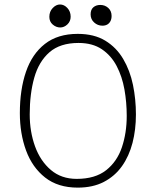

<svg xmlns="http://www.w3.org/2000/svg" viewBox="-20 -811 717 856"><path d="M326.5 25.5Q238.5 25.5 181.2 -19.5Q124 -64.5 96.2 -140Q68.5 -215.5 68.5 -306.5Q68.5 -411.5 95.8 -491Q123 -570.5 180.2 -615.2Q237.5 -660 326.5 -660Q399.5 -660 449.2 -629.8Q499 -599.5 529.2 -548.2Q559.5 -497 572.8 -432.8Q586 -368.5 586 -300.5Q586 -233 570.8 -174Q555.5 -115 523.8 -70.2Q492 -25.5 443 0Q394 25.5 326.5 25.5ZM322 -13.5Q404 -13.5 453 -52Q502 -90.5 523.5 -154.5Q545 -218.5 545 -294.5Q545 -354.5 534.8 -412.2Q524.5 -470 500 -516.8Q475.5 -563.5 434 -591.5Q392.5 -619.5 330 -619.5Q248 -619.5 200.5 -578Q153 -536.5 132.8 -464.8Q112.5 -393 112.5 -301Q112.5 -224 136.2 -158.5Q160 -93 206.8 -53.2Q253.5 -13.5 322 -13.5ZM248.5 -688.5Q230.5 -688.5 215.2 -701.5Q200 -714.5 200 -736Q200 -759.5 215 -775.2Q230 -791 247.5 -791Q266 -791 280.5 -775.2Q295 -759.5 295 -736.5Q295 -716 280.5 -702.2Q266 -688.5 248.5 -688.5ZM436.5 -696.5Q415.5 -696.5 399.8 -710.8Q384 -725 384 -747Q384 -768 396.2 -778.5Q408.5 -789 427 -789Q448 -789 462.8 -775.5Q477.5 -762 477.5 -740Q477.5 -726 472.2 -716.2Q467 -706.5 458 -701.5Q449 -696.5 436.5 -696.5Z"/></svg>

Font: Grandstander Thin Thin
Style: Regular
Weight: 250
Version: Version 1.200